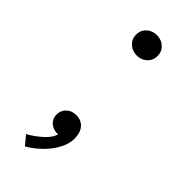

<svg xmlns="http://www.w3.org/2000/svg" viewBox="-208 -536 695 695"><g transform="rotate(45 140.0 -188.5)"><path d="M140 -396Q117 -396 101 -410.8Q85 -425.5 85 -448Q85 -463 92.2 -474.8Q99.5 -486.5 112 -493.2Q124.5 -500 140 -500Q163.5 -500 179.2 -485.2Q195 -470.5 195 -448Q195 -433 187.8 -421.2Q180.5 -409.5 168 -402.8Q155.5 -396 140 -396ZM87 123 58 88.5Q89 71 112.5 49Q136 27 141 7Q125.5 8 113 2.2Q100.5 -3.5 93.2 -14.5Q86 -25.5 86 -40Q86 -61 100.8 -75Q115.5 -89 138 -89Q163.5 -89 178.8 -72Q194 -55 194 -23.5Q194 0 181.5 26Q169 52 145.2 77Q121.5 102 87 123Z"/></g></svg>

Font: Geologica Cursive Thin
Style: Regular
Weight: 250
Designer: Sindre Bremnes, Frode Helland
Foundry: Monokrom Skriftforlag AS
Version: Version 1.010;gftools[0.9.28]